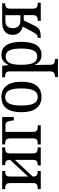

<svg xmlns="http://www.w3.org/2000/svg" viewBox="901 -1487 824 2666"><g transform="rotate(-90 1313.0 -154.0)"><path d="M20 -42H32Q68 -42 86 -55Q104 -68 104 -109V-426Q104 -467 85.5 -481Q67 -495 32 -495H20V-536H272V-495H264Q230 -495 212.5 -482Q195 -469 195 -430V-176L426 -426V-431Q426 -468 408 -481.5Q390 -495 357 -495H353V-536H600V-495H588Q553 -495 534.5 -481.5Q516 -468 516 -427V-110Q516 -69 534.5 -55.5Q553 -42 588 -42H600V0H348V-42H357Q391 -42 408.5 -55.5Q426 -69 426 -108V-360L195 -112V-106Q195 -67 212 -54.5Q229 -42 263 -42H272V0H20Z M640 -42H652Q688 -42 706 -55Q724 -68 724 -109V-426Q724 -467 705.5 -481Q687 -495 652 -495H640V-536H1021V-374H975L970 -408Q963 -455 950 -472.5Q937 -490 906 -490H815V-109Q815 -68 833 -55Q851 -42 886 -42H907V0H640Z M1088 -269Q1088 -546 1301 -546Q1401 -546 1456 -476Q1511 -406 1511 -269Q1511 10 1298 10Q1198 10 1143 -60.5Q1088 -131 1088 -269ZM1418 -269Q1418 -384 1390.5 -439Q1363 -494 1299 -494Q1235 -494 1208 -439Q1181 -384 1181 -269Q1181 -154 1208.5 -98Q1236 -42 1300 -42Q1363 -42 1390.5 -98Q1418 -154 1418 -269Z M1576 197H1583Q1618 197 1636.5 182.5Q1655 168 1655 125V-427Q1655 -468 1636.5 -481.5Q1618 -495 1584 -495H1573V-536H1732L1742 -449H1745Q1767 -496 1799.5 -521Q1832 -546 1882 -546Q2065 -546 2065 -269Q2065 11 1881 11Q1789 11 1747 -80H1743Q1746 -29 1746 34V130Q1746 170 1765 183.5Q1784 197 1818 197H1828V238H1576ZM1972 -272Q1972 -381 1946.5 -434Q1921 -487 1864 -487Q1798 -487 1772 -434Q1746 -381 1746 -271Q1746 -158 1772.5 -103.5Q1799 -49 1865 -49Q1921 -49 1946.5 -105Q1972 -161 1972 -272Z M2120 -42H2123Q2147 -42 2163.5 -55.5Q2180 -69 2198 -102L2277 -251Q2228 -261 2195 -296Q2162 -331 2162 -391Q2162 -461 2207 -498.5Q2252 -536 2345 -536H2601V-495H2597Q2563 -495 2544.5 -480.5Q2526 -466 2526 -426V-109Q2526 -68 2544 -55Q2562 -42 2598 -42H2608V0H2356V-42H2367Q2401 -42 2418.5 -55.5Q2436 -69 2436 -109V-236H2362L2287 -81Q2271 -49 2252.5 -32Q2234 -15 2203.5 -7.5Q2173 0 2120 0ZM2435 -283V-491H2356Q2303 -491 2279 -463Q2255 -435 2255 -390Q2255 -343 2279.5 -313Q2304 -283 2356 -283Z"/></g></svg>

Font: Noto Serif Narrow
Style: Regular
Weight: 400
Width: 4
Designer: Monotype Design Team
Foundry: Monotype Imaging Inc.
Version: Version 1.001